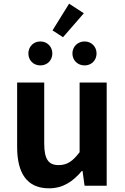

<svg xmlns="http://www.w3.org/2000/svg" viewBox="-20 -1008 677 1042"><path d="M246 14C322 14 376 -23 424 -80H428L439 0H559V-560H412V-182C374 -132 344 -112 298 -112C244 -112 220 -143 220 -229V-560H73V-210C73 -70 125 14 246 14ZM199 -653C237 -653 264 -681 264 -718C264 -754 237 -783 199 -783C161 -783 134 -754 134 -718C134 -681 161 -653 199 -653ZM322 -806 435 -936 355 -988 265 -843ZM439 -653C477 -653 504 -681 504 -718C504 -754 477 -783 439 -783C401 -783 373 -754 373 -718C373 -681 401 -653 439 -653Z"/></svg>

Font: Noto Sans HK
Style: Bold
Weight: 700
Designer: Ryoko NISHIZUKA 西塚涼子 (kana, bopomofo & ideographs); Paul D. Hunt (Latin, Greek & Cyrillic); Sandoll Communications 산돌커뮤니
Foundry: Adobe
Version: Version 2.002;hotconv 1.0.116;makeotfexe 2.5.65601